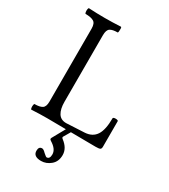

<svg xmlns="http://www.w3.org/2000/svg" viewBox="-215 -768 970 1101"><g transform="rotate(30 270.0 -218.0)"><path d="M45 3Q42 3 40.5 -6Q39 -15 40.5 -24.5Q42 -34 45 -34Q79 -34 95.5 -44.5Q112 -55 112 -89V-572Q112 -607 94 -617.5Q76 -628 41 -628Q37 -628 35.5 -637.5Q34 -647 35.5 -656.5Q37 -666 41 -666Q94 -663 146 -663Q198 -663 252 -666Q256 -666 256.5 -656.5Q257 -647 256 -637.5Q255 -628 252 -628Q219 -628 203 -617.5Q187 -607 187 -572V-131Q187 -84 203.5 -57Q220 -30 256 -30L376 -36Q426 -39 449.5 -75Q473 -111 473 -187Q473 -192 481.5 -193.5Q490 -195 498.5 -193.5Q507 -192 507 -187V-18Q507 -5 500 -1Q493 3 470 3Q390 3 309.5 1.5Q229 0 149 0Q98 0 45 3ZM240 230Q188 230 188 192Q188 164 210 164Q220 164 235 180Q253 196 257 196Q278 196 278 165Q278 130 232 102Q224 97 224 93Q224 89 226 85L276 -5H310L282 43Q279 46 279 51Q279 55 286 60Q331 94 331 139Q331 182 302.5 206Q274 230 240 230Z"/></g></svg>

Font: Junicode Two Beta Condensed
Style: Regular
Weight: 400
Width: 3
Designer: Peter S. Baker
Foundry: Briery Creek Software
Version: Version 1.053; ttfautohint (v1.8.4)